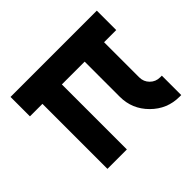

<svg xmlns="http://www.w3.org/2000/svg" viewBox="-123 -652 804 804"><g transform="rotate(-45 278.5 -250.0)"><path d="M23 -500V-385H97V0H212V-385H347V-177Q347 -104 399 -52Q451 0 524 0H534V-115H524Q498 -115 480 -133Q462 -151 462 -177V-385H534V-500Z"/></g></svg>

Font: Unageo
Style: SemiBold
Weight: 600
Designer: Richard Sepsi
Foundry: Richard Sepsi
Version: Version 2.000